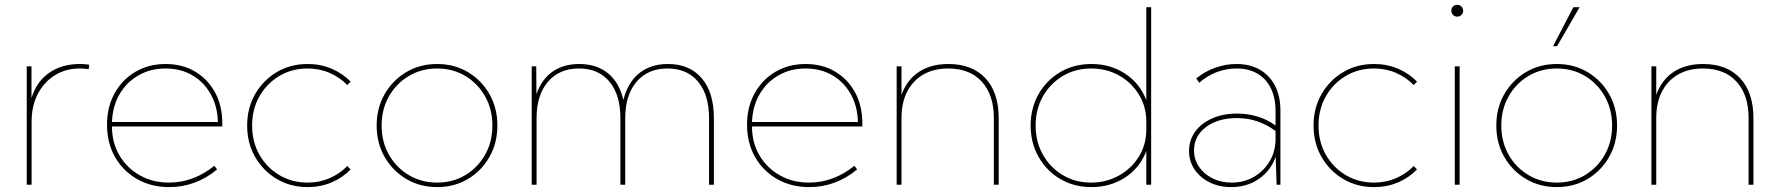

<svg xmlns="http://www.w3.org/2000/svg" viewBox="-20 -762 7333 792"><path d="M110.4 0H90.3V-488.3H109.9V-357.9Q131.8 -427.2 184.1 -462.6Q236.3 -498 309.1 -498Q318.8 -498 328.6 -497.3Q338.4 -496.6 348.1 -495.1L345.7 -476.6Q326.7 -479.5 308.6 -479.5Q251 -479.5 206.1 -451.4Q161.1 -423.3 135.7 -374Q110.4 -324.7 110.4 -260.7Z M875.5 -63Q787.6 9.8 677.7 9.8Q603.5 9.8 545.4 -23.4Q487.3 -56.6 454.3 -114.7Q421.4 -172.9 421.4 -247.6Q421.4 -320.3 452.6 -377Q483.9 -433.6 538.6 -465.8Q593.3 -498 663.1 -498Q731.9 -498 784.7 -466.8Q837.4 -435.5 867.2 -380.6Q897 -325.7 897 -253.9V-240.2H441.9Q441.9 -172.9 472.9 -120.6Q503.9 -68.4 557.1 -38.6Q610.4 -8.8 676.8 -8.8Q778.3 -8.8 864.3 -78.1ZM441.9 -258.8H878.9Q877 -324.2 849.1 -373.8Q821.3 -423.3 773.4 -451.4Q725.6 -479.5 663.1 -479.5Q600.6 -479.5 551.3 -451.2Q502 -422.9 473.1 -373.3Q444.3 -323.7 441.9 -258.8Z M1426.3 -63Q1393.1 -28.8 1347.7 -9.5Q1302.2 9.8 1249 9.8Q1178.2 9.8 1121.8 -23.7Q1065.4 -57.1 1032.5 -114.5Q999.5 -171.9 999.5 -244.1Q999.5 -316.4 1032.5 -373.8Q1065.4 -431.2 1121.8 -464.6Q1178.2 -498 1249 -498Q1301.8 -498 1347.4 -478.8Q1393.1 -459.5 1426.3 -425.3L1412.6 -411.1Q1381.8 -442.9 1339.8 -461.2Q1297.9 -479.5 1249 -479.5Q1184.1 -479.5 1132.1 -448.5Q1080.1 -417.5 1050 -364.3Q1020 -311 1020 -244.1Q1020 -177.2 1050 -124Q1080.1 -70.8 1132.1 -39.8Q1184.1 -8.8 1249 -8.8Q1297.9 -8.8 1339.8 -27.1Q1381.8 -45.4 1412.6 -77.1Z M1783.2 9.8Q1712.4 9.8 1656 -23.7Q1599.6 -57.1 1566.7 -114.5Q1533.7 -171.9 1533.7 -244.1Q1533.7 -316.4 1566.7 -373.8Q1599.6 -431.2 1656 -464.6Q1712.4 -498 1783.2 -498Q1854 -498 1910.2 -464.6Q1966.3 -431.2 1999 -373.8Q2031.7 -316.4 2031.7 -244.1Q2031.7 -172.4 1999 -114.7Q1966.3 -57.1 1910.2 -23.7Q1854 9.8 1783.2 9.8ZM1783.2 -8.8Q1848.1 -8.8 1899.7 -39.8Q1951.2 -70.8 1981.2 -124Q2011.2 -177.2 2011.2 -244.1Q2011.2 -311 1981.2 -364.3Q1951.2 -417.5 1899.7 -448.5Q1848.1 -479.5 1783.2 -479.5Q1718.3 -479.5 1666.3 -448.5Q1614.3 -417.5 1584.2 -364.3Q1554.2 -311 1554.2 -244.1Q1554.2 -177.2 1584.2 -124Q1614.3 -70.8 1666.3 -39.8Q1718.3 -8.8 1783.2 -8.8Z M2924.8 0H2904.8V-274.9Q2904.8 -371.1 2859.4 -425.3Q2814 -479.5 2733.4 -479.5Q2652.3 -479.5 2605.7 -424.6Q2559.1 -369.6 2559.1 -274.9V0H2539.1V-274.9Q2539.1 -371.1 2493.9 -425.3Q2448.7 -479.5 2368.2 -479.5Q2287.1 -479.5 2240.2 -424.6Q2193.4 -369.6 2193.4 -274.9V0H2173.3V-488.3H2191.9L2192.9 -374Q2214.4 -435.1 2259.5 -466.6Q2304.7 -498 2369.6 -498Q2441.4 -498 2488.3 -459.5Q2535.2 -420.9 2551.3 -349.6Q2569.8 -422.4 2616.9 -460.2Q2664.1 -498 2735.4 -498Q2824.7 -498 2874.8 -439.2Q2924.8 -380.4 2924.8 -274.9Z M3515.6 -63Q3427.7 9.8 3317.9 9.8Q3243.7 9.8 3185.5 -23.4Q3127.4 -56.6 3094.5 -114.7Q3061.5 -172.9 3061.5 -247.6Q3061.5 -320.3 3092.8 -377Q3124 -433.6 3178.7 -465.8Q3233.4 -498 3303.2 -498Q3372.1 -498 3424.8 -466.8Q3477.5 -435.5 3507.3 -380.6Q3537.1 -325.7 3537.1 -253.9V-240.2H3082Q3082 -172.9 3113 -120.6Q3144 -68.4 3197.3 -38.6Q3250.5 -8.8 3316.9 -8.8Q3418.5 -8.8 3504.4 -78.1ZM3082 -258.8H3519Q3517.1 -324.2 3489.3 -373.8Q3461.4 -423.3 3413.6 -451.4Q3365.7 -479.5 3303.2 -479.5Q3240.7 -479.5 3191.4 -451.2Q3142.1 -422.9 3113.3 -373.3Q3084.5 -323.7 3082 -258.8Z M4099.6 0H4079.6V-274.9Q4079.6 -371.1 4029.8 -425.3Q3980 -479.5 3891.6 -479.5Q3832 -479.5 3788.8 -454.6Q3745.6 -429.7 3722.2 -384Q3698.7 -338.4 3698.7 -274.9V0H3678.7V-488.3H3698.7V-371.1Q3721.7 -433.6 3771 -465.8Q3820.3 -498 3892.1 -498Q3990.2 -498 4044.9 -439.2Q4099.6 -380.4 4099.6 -274.9Z M4728.5 0H4708.5V-138.7Q4681.6 -68.8 4620.6 -29.5Q4559.6 9.8 4482.4 9.8Q4410.2 9.8 4353.5 -23.7Q4296.9 -57.1 4264.2 -114.7Q4231.4 -172.4 4231.4 -244.1Q4231.4 -316.4 4264.2 -373.8Q4296.9 -431.2 4353.5 -464.6Q4410.2 -498 4482.4 -498Q4559.6 -498 4620.6 -458.5Q4681.6 -418.9 4708.5 -349.1V-732.4H4728.5ZM4480.5 -8.8Q4543 -8.8 4594.7 -37.4Q4646.5 -65.9 4677.5 -115.5Q4708.5 -165 4708.5 -228V-260.3Q4708.5 -321.8 4678.2 -371.6Q4647.9 -421.4 4596.4 -450.4Q4544.9 -479.5 4481 -479.5Q4416 -479.5 4364 -448.5Q4312 -417.5 4282 -364.3Q4252 -311 4252 -244.1Q4252 -177.2 4282 -124Q4312 -70.8 4363.8 -39.8Q4415.5 -8.8 4480.5 -8.8Z M5261.7 0H5246.1L5242.2 -115.2Q5222.2 -58.6 5173.3 -24.4Q5124.5 9.8 5058.6 9.8Q5009.3 9.8 4969.7 -9.8Q4930.2 -29.3 4907.5 -63Q4884.8 -96.7 4884.8 -139.2Q4884.8 -184.1 4909.9 -218.8Q4935.1 -253.4 4979.7 -273.4Q5024.4 -293.5 5082.5 -293.5Q5127.4 -293.5 5168.2 -281Q5209 -268.6 5241.7 -244.1V-302.7Q5241.7 -357.9 5222.4 -397.5Q5203.1 -437 5167 -458.3Q5130.9 -479.5 5080.6 -479.5Q5037.6 -479.5 4997.8 -464.1Q4958 -448.7 4926.8 -420.4L4914.6 -438.5Q4949.7 -467.3 4992.9 -482.7Q5036.1 -498 5080.6 -498Q5136.2 -498 5176.8 -474.6Q5217.3 -451.2 5239.5 -408.2Q5261.7 -365.2 5261.7 -306.2ZM5060.5 -8.8Q5111.8 -8.8 5152.8 -32.7Q5193.8 -56.6 5217.8 -97.7Q5241.7 -138.7 5241.7 -189V-221.7Q5205.1 -248.5 5165.8 -261.7Q5126.5 -274.9 5082 -274.9Q5003.9 -274.9 4954.6 -237.8Q4905.3 -200.7 4905.3 -141.6Q4905.3 -104 4925.8 -74Q4946.3 -43.9 4981.4 -26.4Q5016.6 -8.8 5060.5 -8.8Z M5825.2 -63Q5792 -28.8 5746.6 -9.5Q5701.2 9.8 5647.9 9.8Q5577.1 9.8 5520.8 -23.7Q5464.4 -57.1 5431.4 -114.5Q5398.4 -171.9 5398.4 -244.1Q5398.4 -316.4 5431.4 -373.8Q5464.4 -431.2 5520.8 -464.6Q5577.1 -498 5647.9 -498Q5700.7 -498 5746.3 -478.8Q5792 -459.5 5825.2 -425.3L5811.5 -411.1Q5780.8 -442.9 5738.8 -461.2Q5696.8 -479.5 5647.9 -479.5Q5583 -479.5 5531 -448.5Q5479 -417.5 5449 -364.3Q5418.9 -311 5418.9 -244.1Q5418.9 -177.2 5449 -124Q5479 -70.8 5531 -39.8Q5583 -8.8 5647.9 -8.8Q5696.8 -8.8 5738.8 -27.1Q5780.8 -45.4 5811.5 -77.1Z M5990.7 -693.4Q5980.5 -693.4 5973.6 -700.7Q5966.8 -708 5966.8 -718.3Q5966.8 -728 5973.6 -735.1Q5980.5 -742.2 5990.7 -742.2Q6001 -742.2 6008.3 -735.1Q6015.6 -728 6015.6 -717.8Q6015.6 -707.5 6008.3 -700.4Q6001 -693.4 5990.7 -693.4ZM6001 0H5981V-488.3H6001Z M6402.8 -571.3H6386.2L6470.2 -732.4H6496.1ZM6401.9 9.8Q6331.1 9.8 6274.7 -23.7Q6218.3 -57.1 6185.3 -114.5Q6152.3 -171.9 6152.3 -244.1Q6152.3 -316.4 6185.3 -373.8Q6218.3 -431.2 6274.7 -464.6Q6331.1 -498 6401.9 -498Q6472.7 -498 6528.8 -464.6Q6585 -431.2 6617.7 -373.8Q6650.4 -316.4 6650.4 -244.1Q6650.4 -172.4 6617.7 -114.7Q6585 -57.1 6528.8 -23.7Q6472.7 9.8 6401.9 9.8ZM6401.9 -8.8Q6466.8 -8.8 6518.3 -39.8Q6569.8 -70.8 6599.9 -124Q6629.9 -177.2 6629.9 -244.1Q6629.9 -311 6599.9 -364.3Q6569.8 -417.5 6518.3 -448.5Q6466.8 -479.5 6401.9 -479.5Q6336.9 -479.5 6284.9 -448.5Q6232.9 -417.5 6202.9 -364.3Q6172.9 -311 6172.9 -244.1Q6172.9 -177.2 6202.9 -124Q6232.9 -70.8 6284.9 -39.8Q6336.9 -8.8 6401.9 -8.8Z M7212.9 0H7192.9V-274.9Q7192.9 -371.1 7143.1 -425.3Q7093.3 -479.5 7004.9 -479.5Q6945.3 -479.5 6902.1 -454.6Q6858.9 -429.7 6835.4 -384Q6812 -338.4 6812 -274.9V0H6792V-488.3H6812V-371.1Q6835 -433.6 6884.3 -465.8Q6933.6 -498 7005.4 -498Q7103.5 -498 7158.2 -439.2Q7212.9 -380.4 7212.9 -274.9Z"/></svg>

Font: Kumbh Sans Thin
Style: Regular
Weight: 250
Version: Version 1.004